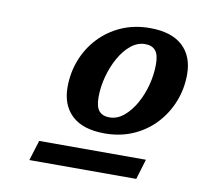

<svg xmlns="http://www.w3.org/2000/svg" viewBox="-60 -756 617 589"><g transform="rotate(10 249.0 -461.5)"><path d="M67.5 -230 87 -293H419.5L400.5 -230ZM362 -693Q429.5 -693 464 -661Q498.5 -629 498.5 -572.5Q498.5 -528 482.8 -488Q467 -448 438.2 -417Q409.5 -386 369.2 -368.2Q329 -350.5 280.5 -350.5Q213 -350.5 178.5 -382.5Q144 -414.5 144 -471Q144 -515.5 159.5 -555.5Q175 -595.5 204 -626.5Q233 -657.5 273 -675.2Q313 -693 362 -693ZM286.5 -401.5Q310 -401.5 330.5 -418.2Q351 -435 366.5 -462.2Q382 -489.5 390.5 -522Q399 -554.5 399 -586.5Q399 -616.5 388.2 -629.2Q377.5 -642 356 -642Q332.5 -642 312 -625.5Q291.5 -609 276 -581.5Q260.5 -554 251.8 -521.5Q243 -489 243 -457Q243 -427 254 -414.2Q265 -401.5 286.5 -401.5Z"/></g></svg>

Font: Newsreader SemiBold
Style: Italic
Weight: 600
Italic angle: -17°
Designer: Hugues Gentile
Foundry: Production Type
Version: Version 1.003